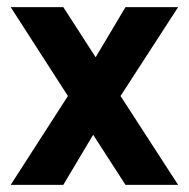

<svg xmlns="http://www.w3.org/2000/svg" viewBox="-20 -520 531 540"><path d="M481 0H333L242 -141L158 0H10L171 -250L10 -500H158L249 -359L333 -500H481L319 -250Z"/></svg>

Font: Cabin
Style: Bold
Weight: 700
Designer: Pablo Impallari
Foundry: Pablo Impallari. www.impallari.com Igino Marini. www.ikern.com
Version: Version 1.005